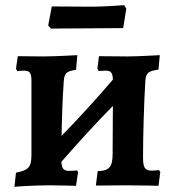

<svg xmlns="http://www.w3.org/2000/svg" viewBox="-20 -719 676 745"><path d="M317 -609 458 -610 470 -685 462 -699C462 -699 385 -693 335 -693C276 -693 181 -694 181 -694L167 -620L178 -608C178 -608 258 -609 317 -609ZM597 -59C597 -59 582 -57 568 -57C542 -57 535 -69 535 -109C535 -195 539 -324 544 -406C547 -436 554 -443 595 -449L600 -505C600 -505 512 -500 475 -500C438 -500 364 -501 364 -501L358 -452L363 -443C363 -443 378 -445 388 -445C411 -445 417 -437 418 -410C354 -335 287 -262 219 -192C220 -263 223 -341 227 -397C229 -434 234 -442 275 -448L280 -505C280 -505 192 -500 149 -500C115 -500 49 -501 49 -501L42 -452L47 -443C47 -443 63 -445 72 -445C96 -445 102 -436 102 -404V-114C101 -70 90 -58 42 -49L36 6C37 5 119 0 169 0C201 0 275 2 275 2L283 -52L278 -58C278 -58 265 -56 249 -56C228 -56 220 -63 218 -91C283 -165 349 -238 418 -308L417 -123C417 -71 404 -56 359 -55L352 1L471 0C525 0 595 2 595 2L602 -52Z"/></svg>

Font: Alegreya SC
Style: Bold
Weight: 700
Designer: Juan Pablo del Peral
Foundry: Huerta Tipografica
Version: Version 2.007;PS 002.007;hotconv 1.0.88;makeotf.lib2.5.64775